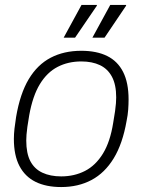

<svg xmlns="http://www.w3.org/2000/svg" viewBox="-20 -743 576 775"><path d="M227 12Q166 12 123.5 -9Q81 -30 58.5 -73Q36 -116 36 -182Q36 -202 38.5 -224Q41 -246 45 -271Q61 -365 96 -423.5Q131 -482 184.5 -510Q238 -538 308 -538Q370 -538 412.5 -517Q455 -496 477 -452.5Q499 -409 499 -342Q499 -323 497.5 -301Q496 -279 491 -255Q475 -163 439 -104Q403 -45 349.5 -16.5Q296 12 227 12ZM227 -31Q280 -31 323 -53Q366 -75 395.5 -123Q425 -171 437 -248Q442 -276 444.5 -294.5Q447 -313 448 -326Q449 -339 449 -350Q449 -401 432 -433Q415 -465 383.5 -480Q352 -495 308 -495Q255 -495 212.5 -473Q170 -451 141 -403.5Q112 -356 98 -278Q93 -250 90.5 -231Q88 -212 87 -199.5Q86 -187 86 -176Q86 -124 102.5 -92.5Q119 -61 151 -46Q183 -31 227 -31ZM237 -591 309 -723H371V-720L283 -591ZM353 -591 425 -723H489V-720L402 -591Z"/></svg>

Font: Archivo SemiBold Thin
Style: Italic
Weight: 250
Italic angle: -10°
Version: Version 2.001